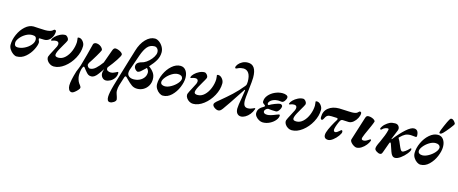

<svg xmlns="http://www.w3.org/2000/svg" viewBox="-51 -1510 6188 2594"><g transform="rotate(15 3043.5 -213.0)"><path d="M13 -119Q13 -189 46 -263.5Q79 -338 134 -387.5Q189 -437 251 -437Q263 -437 321 -433Q387 -429 412 -429Q481 -429 511 -451Q516 -455 523.5 -461.5Q531 -468 537 -468Q548 -468 553.5 -462.5Q559 -457 559 -443Q559 -430 555 -413Q543 -364 511 -332.5Q479 -301 434 -301Q414 -301 402 -302L369 -303Q361 -303 361 -294Q361 -286 367 -272Q375 -256 375 -247Q375 -209 343.5 -145.5Q312 -82 256.5 -34Q201 14 131 14Q109 14 81 -5.5Q53 -25 33 -56Q13 -87 13 -119ZM323 -268Q323 -298 309 -309.5Q295 -321 262 -321Q216 -321 170.5 -294Q125 -267 95.5 -228.5Q66 -190 66 -162Q66 -108 113 -108Q161 -108 210 -132.5Q259 -157 291 -194.5Q323 -232 323 -268Z M543 -81Q543 -86 545 -96Q553 -120 590 -188Q615 -234 626 -258Q634 -280 634 -293Q634 -310 624 -319Q614 -328 597 -328Q574 -328 555 -321Q536 -314 534 -314Q528 -314 526 -316.5Q524 -319 526 -327Q532 -348 558 -374Q584 -400 621 -418.5Q658 -437 693 -437Q711 -437 727.5 -418Q744 -399 744 -379Q744 -376 742 -368Q734 -348 702 -295Q676 -251 660 -220.5Q644 -190 637 -166Q634 -154 634 -146Q634 -130 646 -123Q658 -116 681 -116Q733 -116 775.5 -156.5Q818 -197 843 -260Q868 -323 870 -385Q870 -404 867 -421Q864 -438 864 -442Q865 -446 870.5 -448Q876 -450 881 -450Q913 -450 938.5 -419Q964 -388 964 -352Q964 -268 917.5 -182Q871 -96 798 -40.5Q725 15 651 15Q624 15 599 0.5Q574 -14 558.5 -36.5Q543 -59 543 -81Z M922 208Q922 140 965 0L976 -27Q979 -34 987.5 -55.5Q996 -77 1001 -92Q1017 -146 1046.5 -255Q1076 -364 1087 -413Q1091 -424 1102.5 -430.5Q1114 -437 1128 -437Q1154 -437 1177 -424Q1200 -411 1213 -393Q1226 -375 1222 -362Q1216 -344 1175.5 -275.5Q1135 -207 1101 -157Q1091 -135 1091 -129Q1091 -115 1103 -99.5Q1115 -84 1133 -84Q1172 -84 1211.5 -120Q1251 -156 1292 -213L1358 -397Q1366 -419 1375.5 -428Q1385 -437 1398 -437Q1415 -437 1439.5 -428Q1464 -419 1481.5 -405Q1499 -391 1499 -377Q1499 -359 1457 -295Q1415 -231 1359 -163Q1356 -154 1356 -147Q1356 -127 1373.5 -116.5Q1391 -106 1419 -106Q1443 -106 1474.5 -122.5Q1506 -139 1508 -139Q1512 -139 1515 -135.5Q1518 -132 1518 -127Q1518 -86 1496.5 -53.5Q1475 -21 1442 -3Q1409 15 1378 15Q1350 15 1328.5 -8.5Q1307 -32 1307 -68Q1307 -75 1309 -89Q1311 -102 1320 -121L1317 -122Q1315 -119 1268 -53Q1221 13 1176 13Q1147 13 1131 1.5Q1115 -10 1102.5 -25.5Q1090 -41 1085 -46Q1079 -52 1066.5 -70Q1054 -88 1049 -88Q1042 -88 1037.5 -82.5Q1033 -77 1028 -63Q1022 -49 1017 -20Q1012 9 1012 38Q1012 66 1021.5 97Q1031 128 1046 149Q1050 154 1058.5 165Q1067 176 1071 184.5Q1075 193 1075 200Q1075 211 1056.5 232.5Q1038 254 1015 271.5Q992 289 979 289Q949 289 935.5 264Q922 239 922 208Z M1468 221Q1468 167 1502 48L1613 -323Q1631 -380 1641.5 -416Q1652 -452 1659 -474Q1690 -580 1750 -642Q1810 -704 1877 -704Q1906 -704 1937.5 -681.5Q1969 -659 1990 -622.5Q2011 -586 2011 -546Q2011 -488 1982.5 -436Q1954 -384 1896 -321Q1939 -291 1965 -253.5Q1991 -216 1991 -164Q1991 -113 1967.5 -72.5Q1944 -32 1904.5 -9Q1865 14 1817 14Q1773 14 1740 -9Q1707 -32 1663 -77L1645 -96Q1633 -108 1627 -108Q1617 -108 1612 -94L1572 32Q1561 68 1561 111Q1561 130 1569.5 153.5Q1578 177 1580 185Q1581 190 1585.5 204Q1590 218 1590 226Q1590 248 1562.5 266.5Q1535 285 1509 285Q1468 285 1468 221ZM1902 -235Q1902 -262 1874 -293L1858 -277Q1826 -245 1804 -227.5Q1782 -210 1765 -210Q1757 -210 1744 -219.5Q1731 -229 1721.5 -243.5Q1712 -258 1712 -274Q1712 -305 1735 -323.5Q1758 -342 1813 -356Q1849 -372 1882 -403Q1915 -434 1935.5 -469Q1956 -504 1956 -532Q1956 -563 1939 -582Q1922 -601 1899 -601Q1838 -601 1800 -557.5Q1762 -514 1731 -425L1654 -202Q1649 -186 1649 -165Q1649 -135 1673.5 -116Q1698 -97 1738 -97Q1781 -97 1818.5 -114Q1856 -131 1879 -162.5Q1902 -194 1902 -235Z M2062 -119Q2062 -188 2096.5 -263Q2131 -338 2187.5 -387.5Q2244 -437 2306 -437Q2355 -437 2383.5 -397Q2412 -357 2412 -296Q2412 -237 2381.5 -163.5Q2351 -90 2297 -38Q2243 14 2177 14Q2154 14 2127 -4Q2100 -22 2081 -52.5Q2062 -83 2062 -119ZM2369 -276Q2362 -321 2302 -321Q2261 -321 2216 -293Q2171 -265 2140.5 -226.5Q2110 -188 2110 -161Q2110 -138 2126.5 -126.5Q2143 -115 2171 -115Q2209 -115 2256 -141.5Q2303 -168 2336 -206Q2369 -244 2369 -276Z M2491 -81Q2491 -86 2493 -96Q2501 -120 2538 -188Q2563 -234 2574 -258Q2582 -280 2582 -293Q2582 -310 2572 -319Q2562 -328 2545 -328Q2522 -328 2503 -321Q2484 -314 2482 -314Q2476 -314 2474 -316.5Q2472 -319 2474 -327Q2480 -348 2506 -374Q2532 -400 2569 -418.5Q2606 -437 2641 -437Q2659 -437 2675.5 -418Q2692 -399 2692 -379Q2692 -376 2690 -368Q2682 -348 2650 -295Q2624 -251 2608 -220.5Q2592 -190 2585 -166Q2582 -154 2582 -146Q2582 -130 2594 -123Q2606 -116 2629 -116Q2681 -116 2723.5 -156.5Q2766 -197 2791 -260Q2816 -323 2818 -385Q2818 -404 2815 -421Q2812 -438 2812 -442Q2813 -446 2818.5 -448Q2824 -450 2829 -450Q2861 -450 2886.5 -419Q2912 -388 2912 -352Q2912 -268 2865.5 -182Q2819 -96 2746 -40.5Q2673 15 2599 15Q2572 15 2547 0.5Q2522 -14 2506.5 -36.5Q2491 -59 2491 -81Z M2869 -50Q2869 -61 2879 -74Q2889 -87 2900 -96L2928 -119Q3018 -193 3086.5 -256.5Q3155 -320 3222 -403Q3232 -415 3235 -430Q3238 -445 3238 -465Q3238 -543 3211.5 -582.5Q3185 -622 3137 -623Q3121 -623 3100.5 -619Q3080 -615 3064 -607Q3059 -605 3050.5 -600.5Q3042 -596 3037 -596Q3024 -596 3024 -609Q3024 -627 3043.5 -652.5Q3063 -678 3097.5 -696.5Q3132 -715 3175 -715Q3294 -715 3294 -537Q3294 -518 3290 -470L3275 -328Q3265 -247 3265 -215Q3265 -166 3279.5 -142Q3294 -118 3332 -118Q3362 -118 3390 -131.5Q3418 -145 3421 -145Q3426 -145 3428 -143.5Q3430 -142 3430 -138L3428 -130Q3414 -89 3387.5 -56.5Q3361 -24 3329 -5.5Q3297 13 3268 13Q3236 13 3215.5 -10.5Q3195 -34 3195 -80Q3195 -119 3217 -237Q3229 -304 3233 -341V-343Q3233 -350 3229 -350Q3227 -350 3222 -344Q3050 -81 3008 -26Q2989 -1 2976.5 6Q2964 13 2949 13Q2935 13 2916 4Q2897 -5 2883 -19.5Q2869 -34 2869 -50Z M3457 -86Q3457 -124 3478 -149.5Q3499 -175 3539 -196Q3547 -201 3547 -209Q3547 -214 3542 -218Q3524 -230 3515.5 -238.5Q3507 -247 3507 -261Q3507 -309 3541.5 -349.5Q3576 -390 3628.5 -413.5Q3681 -437 3733 -437Q3766 -437 3788 -426.5Q3810 -416 3810 -398Q3810 -374 3791 -348Q3772 -322 3753 -322Q3745 -322 3727 -324Q3722 -324 3712.5 -325.5Q3703 -327 3697 -326Q3659 -325 3631.5 -312.5Q3604 -300 3589.5 -283Q3575 -266 3575 -252Q3575 -233 3593 -233Q3617 -249 3667 -269Q3717 -289 3743 -289Q3753 -289 3762.5 -280.5Q3772 -272 3772 -264Q3772 -237 3751 -206.5Q3730 -176 3709 -176Q3644 -176 3598 -183Q3579 -178 3565.5 -163.5Q3552 -149 3552 -136Q3552 -101 3607 -101Q3647 -101 3729 -136Q3758 -147 3761 -147Q3767 -147 3770.5 -143.5Q3774 -140 3774 -133Q3774 -103 3746.5 -68.5Q3719 -34 3672.5 -10Q3626 14 3574 14Q3548 14 3520.5 -1Q3493 -16 3475 -39Q3457 -62 3457 -86Z M3871 -81Q3871 -86 3873 -96Q3881 -120 3918 -188Q3943 -234 3954 -258Q3962 -280 3962 -293Q3962 -310 3952 -319Q3942 -328 3925 -328Q3902 -328 3883 -321Q3864 -314 3862 -314Q3856 -314 3854 -316.5Q3852 -319 3854 -327Q3860 -348 3886 -374Q3912 -400 3949 -418.5Q3986 -437 4021 -437Q4039 -437 4055.5 -418Q4072 -399 4072 -379Q4072 -376 4070 -368Q4062 -348 4030 -295Q4004 -251 3988 -220.5Q3972 -190 3965 -166Q3962 -154 3962 -146Q3962 -130 3974 -123Q3986 -116 4009 -116Q4061 -116 4103.5 -156.5Q4146 -197 4171 -260Q4196 -323 4198 -385Q4198 -404 4195 -421Q4192 -438 4192 -442Q4193 -446 4198.5 -448Q4204 -450 4209 -450Q4241 -450 4266.5 -419Q4292 -388 4292 -352Q4292 -268 4245.5 -182Q4199 -96 4126 -40.5Q4053 15 3979 15Q3952 15 3927 0.5Q3902 -14 3886.5 -36.5Q3871 -59 3871 -81Z M4430 -41Q4430 -57 4436 -78Q4450 -122 4480 -179.5Q4510 -237 4537 -278Q4541 -285 4541 -291Q4541 -302 4528 -304L4453 -307Q4415 -309 4395 -296.5Q4375 -284 4356 -242Q4349 -227 4334 -227Q4326 -227 4321.5 -236.5Q4317 -246 4317 -260Q4317 -343 4375 -389.5Q4433 -436 4525 -436Q4553 -436 4619 -432Q4637 -431 4659.5 -430Q4682 -429 4705 -429Q4728 -429 4747.5 -433.5Q4767 -438 4776 -445Q4782 -449 4791 -458.5Q4800 -468 4806 -468Q4818 -468 4823 -462.5Q4828 -457 4828 -443Q4828 -416 4809 -379.5Q4790 -343 4759.5 -317.5Q4729 -292 4695 -292Q4680 -292 4632 -295L4611 -296Q4588 -296 4576 -273Q4562 -247 4549.5 -213Q4537 -179 4533 -158Q4531 -146 4531 -141Q4531 -113 4556 -113Q4565 -113 4580.5 -122.5Q4596 -132 4605 -141Q4625 -161 4628 -161Q4638 -161 4642.5 -156Q4647 -151 4647 -138Q4647 -119 4620 -81.5Q4593 -44 4555.5 -15Q4518 14 4487 14Q4461 14 4445.5 0Q4430 -14 4430 -41Z M4791 -68Q4791 -72 4793 -78L4894 -398Q4901 -422 4910.5 -429.5Q4920 -437 4937 -437Q4959 -437 4982.5 -429Q5006 -421 5020 -408.5Q5034 -396 5031 -385Q5023 -359 5004 -316Q4985 -273 4980 -263Q4940 -177 4928 -140Q4925 -130 4925 -123Q4925 -102 4954 -102Q4980 -102 5013 -125Q5021 -130 5029.5 -136Q5038 -142 5039 -142Q5051 -142 5051 -131Q5051 -129 5049 -121Q5040 -94 5014 -61.5Q4988 -29 4953.5 -7Q4919 15 4885 15Q4870 15 4847.5 2Q4825 -11 4808 -30Q4791 -49 4791 -68Z M5137 -41Q5137 -58 5143 -76Q5152 -103 5174 -146Q5200 -205 5215.5 -243.5Q5231 -282 5241 -325Q5242 -328 5242 -334Q5242 -346 5229 -346Q5214 -346 5193 -338.5Q5172 -331 5152 -310Q5147 -305 5141 -305Q5137 -305 5133.5 -307.5Q5130 -310 5130 -316Q5130 -326 5144.5 -347.5Q5159 -369 5172 -380Q5204 -409 5233 -423Q5262 -437 5307 -437Q5338 -437 5354.5 -418.5Q5371 -400 5371 -376Q5371 -366 5368 -358L5314 -225Q5313 -223 5313 -220Q5313 -217 5315 -217Q5318 -217 5322 -223Q5399 -321 5465 -379Q5531 -437 5572 -437Q5637 -437 5637 -349Q5637 -341 5633 -336.5Q5629 -332 5623 -332Q5606 -332 5587 -335Q5576 -336 5566.5 -337Q5557 -338 5550 -338Q5507 -338 5477 -323Q5447 -308 5406 -267Q5402 -263 5402 -260Q5402 -257 5407 -249Q5422 -229 5440 -182Q5459 -136 5471 -115Q5483 -94 5498 -94Q5512 -94 5538 -113Q5564 -132 5578 -147Q5594 -166 5601 -166Q5605 -166 5607 -162Q5609 -158 5609 -153Q5609 -131 5576.5 -90Q5544 -49 5500.5 -17.5Q5457 14 5425 14Q5401 14 5385 -2.5Q5369 -19 5357 -54L5323 -153Q5322 -154 5319 -162Q5316 -170 5310 -170Q5305 -170 5302 -165Q5299 -160 5295 -148Q5290 -131 5267 -70L5248 -18Q5241 1 5233.5 7.5Q5226 14 5213 14Q5191 14 5164 -4Q5137 -22 5137 -41Z M5664 -119Q5664 -188 5698.5 -263Q5733 -338 5789.5 -387.5Q5846 -437 5908 -437Q5957 -437 5985.5 -397Q6014 -357 6014 -296Q6014 -237 5983.5 -163.5Q5953 -90 5899 -38Q5845 14 5779 14Q5756 14 5729 -4Q5702 -22 5683 -52.5Q5664 -83 5664 -119ZM5971 -276Q5964 -321 5904 -321Q5863 -321 5818 -293Q5773 -265 5742.5 -226.5Q5712 -188 5712 -161Q5712 -138 5728.5 -126.5Q5745 -115 5773 -115Q5811 -115 5858 -141.5Q5905 -168 5938 -206Q5971 -244 5971 -276ZM5917 -478Q5918 -494 5951 -570Q5984 -646 6001 -674Q6009 -687 6014 -690.5Q6019 -694 6030 -694Q6042 -694 6055 -683Q6068 -672 6077.5 -658Q6087 -644 6087 -637Q6087 -626 6041.5 -568.5Q5996 -511 5966 -481Q5946 -461 5930 -461Q5915 -461 5917 -478Z"/></g></svg>

Font: EB Garamond ExtraBold
Style: Italic
Weight: 800
Italic angle: -17.2°
Designer: Georg Duffner and Octavio Pardo
Foundry: Georg Duffner
Version: Version 1.000